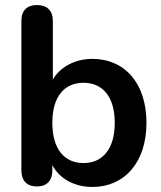

<svg xmlns="http://www.w3.org/2000/svg" viewBox="-20 -733 640 763"><path d="M347 10C475 10 562 -88 562 -245C562 -402 476 -499 347 -499C278 -499 219 -467 190 -417V-650C190 -691 167 -713 127 -713C87 -713 65 -691 65 -650V-56C65 -15 87 8 127 8C166 8 188 -15 188 -56V-77C216 -23 276 10 347 10ZM312 -85C237 -85 188 -139 188 -245C188 -351 237 -404 312 -404C386 -404 436 -351 436 -245C436 -139 386 -85 312 -85Z"/></svg>

Font: Nunito
Style: Bold
Weight: 700
Designer: Vernon Adams
Foundry: Vernon Adams
Version: Version 3.602